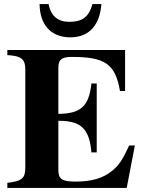

<svg xmlns="http://www.w3.org/2000/svg" viewBox="-20 -921 707 941"><path d="M641 -208H613C583 -143 565 -113 531 -85C484 -46 427 -31 349 -31C284 -31 266 -44 266 -87V-329C375 -329 418 -293 428 -174H454V-512H428C416 -396 372 -364 266 -363V-588C266 -626 279 -642 331 -642C494 -642 545 -609 568 -475H593V-676H16V-651C85 -647 104 -631 104 -580V-101C104 -49 90 -33 16 -25V0H601ZM433 -901C416 -837 382 -814 320 -814C266 -814 230 -840 218 -901H174C175 -805 225 -738 325 -738C424 -738 470 -807 477 -901Z"/></svg>

Font: XITS Math
Style: Bold
Weight: 700
Designer: MicroPress Inc., with final additions and corrections provided by Coen Hoffman, Elsevier (retired)
Version: Version 1.302